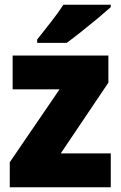

<svg xmlns="http://www.w3.org/2000/svg" viewBox="-20 -786 507 806"><path d="M445 0H21V-105L230 -411H33V-553H435V-439L235 -142H445ZM445 -756Q425 -738 391.5 -710Q358 -682 322 -653.5Q286 -625 260 -606H136V-620Q161 -652 193 -692.5Q225 -733 246 -766H445Z"/></svg>

Font: Noto Sans Myanmar SemiCondensed Black
Style: Regular
Weight: 900
Width: 4
Designer: Monotype Design Team
Foundry: Monotype Imaging Inc.
Version: Version 2.107; ttfautohint (v1.8.4.7-5d5b)